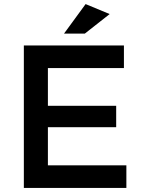

<svg xmlns="http://www.w3.org/2000/svg" viewBox="-20 -922 694 942"><path d="M588 -699V-588H215V-403H550V-298H215V-111H600V0H97V-699ZM396 -757H294L400 -902L518 -853Z"/></svg>

Font: Montserrat_am3
Style: Regular
Weight: 400
Designer: Julieta Ulanovsky
Foundry: Julieta Ulanovsky, Armenina letters added by Vahan Hovhannisyan
Version: Version 2.001